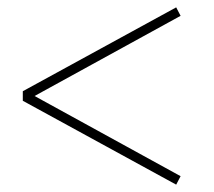

<svg xmlns="http://www.w3.org/2000/svg" viewBox="-20 -586 581 522"><path d="M42 -312V-338L459 -566L471 -543L74 -325L471 -107L459 -84Z"/></svg>

Font: DeepMind Serif Display
Style: Regular
Weight: 400
Designer: Frank Grießhammer / Modifications: Colophon Foundry
Foundry: Colophon Foundry
Version: Version 5.003; ttfautohint (v1.8.2)